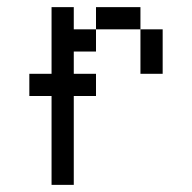

<svg xmlns="http://www.w3.org/2000/svg" viewBox="-20 -520 540 540"><path d="M250 -250V-312.5H187.5V-375H250V-437.5H187.5V-500H125V-312.5H62.5V-250H125Q125 -250 125 0H187.5Q187.5 0 187.5 -250ZM375 -437.5Q375 -437.5 375 -312.5H437.5Q437.5 -312.5 437.5 -437.5ZM250 -437.5H375V-500H250Z"/></svg>

Font: UnifontExMono
Style: Regular
Weight: 500
Version: Version 15.0.06